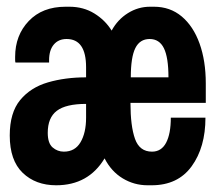

<svg xmlns="http://www.w3.org/2000/svg" viewBox="-20 -541 640 571"><path d="M147 10Q86 10 47.5 -27Q9 -64 9 -138Q9 -206 40 -243.5Q71 -281 122.5 -296Q174 -311 236 -311V-341Q236 -425 178 -425Q154 -425 140 -408.5Q126 -392 126 -362V-355H26Q25 -358 25 -362.5Q25 -367 25 -372Q25 -436 65.5 -478.5Q106 -521 175 -521H186Q228 -521 260.5 -501Q293 -481 312 -450Q330 -483 360.5 -502Q391 -521 426 -521H438Q486 -521 520.5 -492Q555 -463 573.5 -411.5Q592 -360 592 -293V-235H368Q368 -166 381.5 -128Q395 -90 432 -90Q460 -90 474 -116.5Q488 -143 488 -191H591Q591 -103 550 -46.5Q509 10 431 10H419Q379 10 345 -10.5Q311 -31 291 -70Q243 10 147 10ZM369 -311H481Q481 -370 467.5 -397.5Q454 -425 425 -425Q396 -425 382.5 -398Q369 -371 369 -311ZM170 -90Q203 -90 219.5 -118Q236 -146 236 -191V-232Q176 -232 149 -211.5Q122 -191 122 -146Q122 -115 136.5 -102.5Q151 -90 170 -90Z"/></svg>

Font: Chivo Mono
Style: Bold
Weight: 700
Monospace: yes
Designer: Hector Gatti
Foundry: Omnibus-Type
Version: Version 1.008; ttfautohint (v1.8.4.7-5d5b)